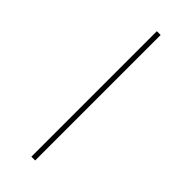

<svg xmlns="http://www.w3.org/2000/svg" viewBox="-178 -520 541 541"><g transform="rotate(45 92.5 -250.0)"><path d="M100.1 -500V0H85V-500Z"/></g></svg>

Font: Human Sans Thin
Style: Regular
Weight: 100
Designer: Tim Radville
Foundry: Continuum
Version: Version 1.000;FEAKit 1.0